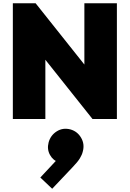

<svg xmlns="http://www.w3.org/2000/svg" viewBox="-20 -732 798 1181"><path d="M59 0V-712H199L259 -562V0ZM549 0 136 -519 199 -712 612 -193ZM549 0 499 -158V-712H699V0ZM301 429 228 360 341 239 398 238Q385 252 370 260.5Q355 269 341 265Q307 256 287.5 221Q268 186 279 144Q291 100 329 76Q367 52 413 64Q456 76 479 115.5Q502 155 489 201Q485 219 471.5 241.5Q458 264 426 297Z"/></svg>

Font: Outfit Thin Black
Style: Regular
Weight: 900
Version: Version 1.100;gftools[0.9.27]